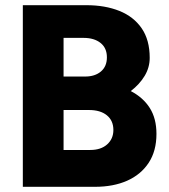

<svg xmlns="http://www.w3.org/2000/svg" viewBox="-20 -720 653 740"><path d="M68 0V-700H313Q385 -700 440 -678Q495 -656 526 -611Q557 -566 557 -497Q557 -460 537.5 -427.5Q518 -395 484 -369Q532 -344 557.5 -303.5Q583 -263 583 -204Q583 -138 553 -92.5Q523 -47 470 -23.5Q417 0 346 0ZM225 -142H328Q369 -142 393 -163.5Q417 -185 417 -219Q417 -255 392 -275.5Q367 -296 323 -296H225ZM225 -425H308Q346 -425 369 -444.5Q392 -464 392 -499Q392 -535 367.5 -554.5Q343 -574 302 -574H225Z"/></svg>

Font: Figtree ExtraBold
Style: Regular
Weight: 800
Designer: Erik Kennedy
Foundry: Erik Kennedy
Version: Version 2.002